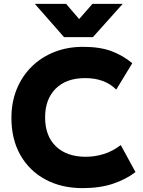

<svg xmlns="http://www.w3.org/2000/svg" viewBox="-20 -957 738 992"><path d="M406.5 15Q298 15 215 -29.5Q132 -74 85.5 -155.5Q39 -237 39 -348Q39 -428.5 66.2 -495.8Q93.5 -563 143.2 -612.2Q193 -661.5 260.5 -688.2Q328 -715 409 -715Q496.5 -715 555.8 -692.8Q615 -670.5 663.5 -630.5L580.5 -494Q521.5 -553.5 420 -553.5Q322 -553.5 267.5 -498.8Q213 -444 213 -350.5Q213 -254.5 269 -200.8Q325 -147 423 -147Q470 -147 516.2 -161.2Q562.5 -175.5 604 -207.5L680 -68Q631.5 -30.5 564 -7.8Q496.5 15 406.5 15ZM311 -765 160 -937H321.5L389 -858.5L457.5 -937H614L460 -765Z"/></svg>

Font: Geologica
Style: Bold
Weight: 700
Designer: Sindre Bremnes, Frode Helland
Foundry: Monokrom Skriftforlag AS
Version: Version 1.010; ttfautohint (v1.8.4.7-5d5b);gftools[0.9.28]